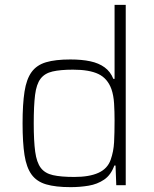

<svg xmlns="http://www.w3.org/2000/svg" viewBox="-20 -763 635 791"><path d="M271 8Q209 8 170 -3.5Q131 -15 110 -44Q89 -73 81 -124Q73 -175 73 -255Q73 -334 81 -385.5Q89 -437 110 -466Q131 -495 169.5 -506.5Q208 -518 270 -518Q317 -518 352 -510.5Q387 -503 411 -485.5Q435 -468 447 -438H452V-743H498V0H459L456 -81H451Q437 -42 409 -23Q381 -4 345 2Q309 8 271 8ZM286 -34Q348 -34 385.5 -51Q423 -68 436 -105Q448 -139 450 -177Q452 -215 452 -267Q452 -303 450 -336.5Q448 -370 439 -396Q423 -440 385.5 -458Q348 -476 281 -476Q229 -476 196.5 -468.5Q164 -461 147 -438.5Q130 -416 124.5 -372Q119 -328 119 -255Q119 -182 125 -138Q131 -94 148 -71.5Q165 -49 198 -41.5Q231 -34 286 -34Z"/></svg>

Font: Saira Thin ExtraLight
Style: Regular
Weight: 250
Version: Version 1.101